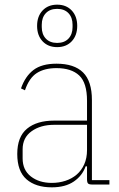

<svg xmlns="http://www.w3.org/2000/svg" viewBox="-20 -791 508 823"><path d="M376 0Q362 0 357.5 -4.5Q353 -9 353 -23V-78H347Q333 -38 296.5 -13Q260 12 202 12Q133 12 93.5 -22.5Q54 -57 54 -131Q54 -205 96 -239.5Q138 -274 212 -274H353V-359Q353 -436 319.5 -467.5Q286 -499 222 -499Q171 -499 138 -478Q105 -457 87 -404L70 -412Q88 -464 123.5 -491Q159 -518 222 -518Q298 -518 336 -480.5Q374 -443 374 -362V-19H449V0ZM202 -7Q233 -7 260.5 -16Q288 -25 308.5 -42.5Q329 -60 341 -86.5Q353 -113 353 -148V-256H212Q154 -256 115.5 -228.5Q77 -201 77 -151V-112Q77 -62 112.5 -34.5Q148 -7 202 -7ZM225 -589Q186 -589 162.5 -614Q139 -639 139 -680Q139 -721 162.5 -746Q186 -771 225 -771Q264 -771 287.5 -746Q311 -721 311 -680Q311 -639 287.5 -614Q264 -589 225 -589ZM225 -607Q256 -607 273.5 -625.5Q291 -644 291 -675V-685Q291 -716 273.5 -734.5Q256 -753 225 -753Q194 -753 176.5 -734.5Q159 -716 159 -685V-675Q159 -644 176.5 -625.5Q194 -607 225 -607Z"/></svg>

Font: IBM Plex Sans Condensed Thin
Style: Regular
Weight: 100
Width: 3
Designer: Mike Abbink, Paul van der Laan, Pieter van Rosmalen
Foundry: Bold Monday
Version: Version 1.3